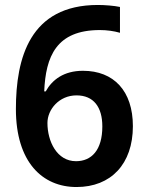

<svg xmlns="http://www.w3.org/2000/svg" viewBox="-20 -743 591 773"><path d="M288 10C427 10 515 -83 515 -235C515 -377 438 -458 314 -458C237 -458 190 -422 164 -375H158C164 -515 206 -622 382 -622C410 -622 439 -618 463 -611V-715C440 -720 401 -723 374 -723C100 -723 44 -509 44 -304C44 -90 151 10 288 10ZM286 -94C209 -94 171 -174 171 -248C171 -302 218 -359 288 -359C357 -359 392 -312 392 -234C392 -138 348 -94 286 -94Z"/></svg>

Font: Noto Sans Bengali SemiBold
Style: Regular
Weight: 600
Designer: Jelle Bosma - Monotype Design Team
Foundry: Monotype Imaging Inc.
Version: Version 2.003